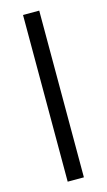

<svg xmlns="http://www.w3.org/2000/svg" viewBox="-114 -761 447 801"><g transform="rotate(-15 109.5 -360.0)"><path d="M74 0V-720H144V0Z"/></g></svg>

Font: DM Sans 9pt Light
Style: Regular
Weight: 300
Version: Version 4.004;gftools[0.9.30]